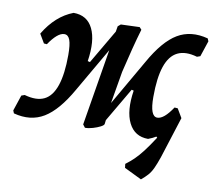

<svg xmlns="http://www.w3.org/2000/svg" viewBox="-86 -557 924 827"><g transform="rotate(10 376.0 -143.0)"><path d="M581 8Q522 8 496 -44Q470 -96 484 -186L460 -192L498 -228L381 -28L357 -47L512 -316Q567 -414 625 -448.5Q683 -483 759 -463L764 -451L741 -382L727 -377Q675 -392 640.5 -375Q606 -358 589 -308Q572 -258 572 -174Q572 -131 580 -110Q588 -89 604 -89Q633 -89 670 -145L684 -144L707 -105Q657 -20 581 8ZM-7 0 -12 -12 11 -81 25 -86Q78 -71 112 -87.5Q146 -104 163 -154.5Q180 -205 180 -288Q180 -333 172.5 -353.5Q165 -374 148 -374Q133 -374 116 -359.5Q99 -345 81 -318L68 -319L45 -358Q95 -442 171 -471Q231 -471 256 -419.5Q281 -368 267 -277L291 -271L254 -235L371 -435L394 -415L239 -147Q184 -50 126 -15Q68 20 -7 0ZM305 8 295 -5 368 -447 380 -457 462 -460 471 -450Q458 -406 446.5 -361Q435 -316 421 -257L397 -116L386 -23Q385 -17 371.5 -10Q358 -3 339.5 2.5Q321 8 305 8ZM581 185 505 148 503 131Q523 116 539.5 100Q556 84 574.5 60Q593 36 619 -4L590 -31L707 -105L649 77Q639 106 630 125.5Q621 145 609.5 158Q598 171 581 185Z"/></g></svg>

Font: Alegreya SemiBold
Style: Italic
Weight: 600
Italic angle: -7°
Designer: Juan Pablo del Peral
Foundry: Huerta Tipografica
Version: Version 2.009